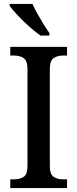

<svg xmlns="http://www.w3.org/2000/svg" viewBox="-20 -951 391 971"><path d="M32 0V-44H53Q80 -44 99.5 -56.5Q119 -69 119 -112V-601Q119 -644 99.5 -657Q80 -670 53 -670H32V-714H319V-670H298Q270 -670 251 -657Q232 -644 232 -601V-112Q232 -70 251 -57Q270 -44 298 -44H319V0ZM185 -771Q159 -789 127 -817.5Q95 -846 68 -875Q41 -904 29 -921V-931H144Q154 -909 169 -882Q184 -855 200 -829Q216 -803 230 -784V-771Z"/></svg>

Font: Noto Serif Georgian SemiCondensed Medium
Style: Regular
Weight: 500
Width: 4
Designer: Monotype Design Team, Akaki Razmadze
Foundry: Google LLC
Version: Version 2.003; ttfautohint (v1.8.4.7-5d5b)